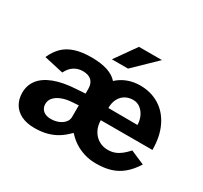

<svg xmlns="http://www.w3.org/2000/svg" viewBox="-149 -931 1216 1148"><g transform="rotate(30 459.0 -356.5)"><path d="M650.2 -96Q676.2 -96 697.8 -104Q719.4 -112 738.8 -127.1Q758.2 -142.2 780.2 -166.5L876.5 -125Q844.9 -75.1 808.9 -45.6Q772.9 -16.1 729.8 -3.1Q686.8 10 630.2 10Q586.2 10 548.5 -1.8Q510.8 -13.5 481.2 -32.8Q451.6 -52.1 428.2 -78Q425.6 -80.9 423.7 -80.9Q421.8 -80.9 419.5 -78Q390.8 -48.6 360.4 -29.8Q330 -10.9 291.8 -0.4Q253.6 10 204.8 10Q151.8 10 114.1 -8.4Q76.5 -26.8 57 -59.9Q37.5 -93.1 37.5 -137.5Q37.5 -189.2 67.5 -227.8Q97.5 -266.4 157.7 -289.3Q217.9 -312.2 306.5 -317.2L368.2 -321.2V-354Q368.2 -390.4 348.1 -410.1Q327.9 -429.8 288 -429.8Q256.2 -429.8 229.4 -413.5Q202.5 -397.2 184.2 -360.5L50.8 -390.5Q71.5 -436.9 101.7 -466.6Q131.9 -496.2 178.4 -511.6Q225 -527 293 -527Q358.9 -526.6 403 -511.9Q447.1 -497.1 472.2 -468.5Q503.5 -497.2 543.2 -512.1Q583 -527 628 -527Q702.5 -527 760.2 -491.6Q817.9 -456.2 850.3 -388.9Q882.8 -321.6 882.8 -229.2L526.5 -229Q526.5 -190.1 542.9 -159.9Q559.2 -129.6 587.3 -112.8Q615.4 -96 650.2 -96ZM529.2 -314.8 730.5 -313.8Q730.5 -341 719.3 -368.2Q708.1 -395.4 686.1 -413.3Q664.1 -431.2 634 -431.2Q604.9 -431.2 580.9 -417.8Q557 -404.2 543 -377.8Q529 -351.2 529.2 -314.8ZM318.2 -236.5Q284.4 -234 255.2 -223Q226.1 -212 208.3 -193.1Q190.5 -174.1 190.5 -147.8Q190.5 -129 199.4 -114.7Q208.4 -100.4 225.5 -92.8Q242.6 -85.2 266.5 -85.8Q293.5 -86.4 316.9 -96.1Q340.2 -105.9 354.2 -122.6Q368.2 -139.2 368.2 -160.2V-240ZM663.5 -723 513.2 -577.5H401.9L504.9 -723Z"/></g></svg>

Font: Public Sans VF
Style: Regular
Weight: 400
Designer: Pablo Impallari, Rodrigo Fuenzalida (Modified by Dan O. Williams and USWDS)
Version: Version 1.003